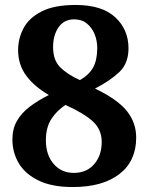

<svg xmlns="http://www.w3.org/2000/svg" viewBox="-20 -744 599 774"><path d="M273 10Q190 10 136 -16Q82 -42 56 -85.5Q30 -129 30 -182Q30 -225 48.5 -257Q67 -289 100 -314Q133 -339 177 -361Q117 -396 85 -440Q53 -484 53 -542Q53 -589 75 -630.5Q97 -672 148 -698Q199 -724 285 -724Q391 -724 444.5 -674.5Q498 -625 498 -549Q498 -489 461.5 -454Q425 -419 363 -387Q453 -344 491 -297Q529 -250 529 -189Q529 -95 461.5 -42.5Q394 10 273 10ZM278 -47Q329 -47 359.5 -82Q390 -117 390 -172Q390 -221 355.5 -253.5Q321 -286 244 -321Q210 -299 187.5 -265Q165 -231 165 -178Q165 -120 196 -83.5Q227 -47 278 -47ZM302 -421Q339 -442 355.5 -472Q372 -502 372 -551Q372 -580 361.5 -606Q351 -632 330.5 -649Q310 -666 279 -666Q238 -666 216 -634Q194 -602 194 -554Q194 -502 222 -473.5Q250 -445 302 -421Z"/></svg>

Font: Noto Serif NP Hmong
Style: Regular
Weight: 400
Designer: Dalton Maag Ltd
Foundry: Dalton Maag Ltd
Version: Version 1.001